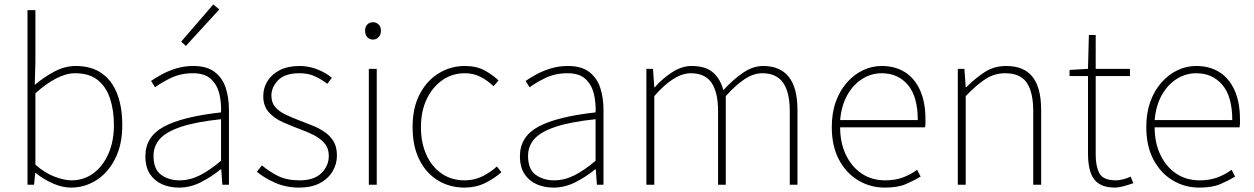

<svg xmlns="http://www.w3.org/2000/svg" viewBox="-20 -840 5700 873"><path d="M302 13Q265 13 222.5 -5Q180 -23 143 -53H140L135 0H105V-794H141V-560L138 -454Q179 -489 227 -514.5Q275 -540 324 -540Q396 -540 443 -506.5Q490 -473 513 -413Q536 -353 536 -271Q536 -182 503.5 -118Q471 -54 418 -20.5Q365 13 302 13ZM305 -20Q361 -20 404.5 -52Q448 -84 473 -141Q498 -198 498 -271Q498 -338 480.5 -391.5Q463 -445 424.5 -476Q386 -507 321 -507Q281 -507 235.5 -483.5Q190 -460 141 -416V-91Q186 -52 230 -36Q274 -20 305 -20Z M793 13Q752 13 717.5 -2Q683 -17 662 -48.5Q641 -80 641 -130Q641 -218 724 -263.5Q807 -309 985 -329Q987 -372 977.5 -412.5Q968 -453 940 -480Q912 -507 857 -507Q801 -507 756 -485Q711 -463 685 -443L667 -472Q684 -484 712.5 -500Q741 -516 778.5 -528Q816 -540 859 -540Q921 -540 956.5 -512.5Q992 -485 1006.5 -440Q1021 -395 1021 -341V0H991L986 -70H983Q943 -37 894.5 -12Q846 13 793 13ZM796 -20Q843 -20 888 -42.5Q933 -65 985 -109V-298Q871 -286 803.5 -263.5Q736 -241 707 -208.5Q678 -176 678 -131Q678 -70 713 -45Q748 -20 796 -20ZM825 -631 804 -651 950 -820 977 -797Z M1340 13Q1281 13 1232 -8.5Q1183 -30 1148 -59L1171 -88Q1204 -60 1244 -40Q1284 -20 1342 -20Q1408 -20 1441.5 -53Q1475 -86 1475 -131Q1475 -166 1455 -189Q1435 -212 1404.5 -227Q1374 -242 1343 -253Q1303 -268 1265 -285Q1227 -302 1202 -330Q1177 -358 1177 -403Q1177 -440 1196 -471Q1215 -502 1252 -521Q1289 -540 1343 -540Q1383 -540 1422 -525Q1461 -510 1489 -486L1468 -459Q1442 -479 1412 -493Q1382 -507 1341 -507Q1276 -507 1245 -475.5Q1214 -444 1214 -405Q1214 -374 1231.5 -353.5Q1249 -333 1277.5 -319.5Q1306 -306 1337 -294Q1369 -282 1400 -269.5Q1431 -257 1456 -240Q1481 -223 1496.5 -197.5Q1512 -172 1512 -133Q1512 -94 1492 -60.5Q1472 -27 1434 -7Q1396 13 1340 13Z M1657 0V-527H1693V0ZM1676 -660Q1660 -660 1650 -671Q1640 -682 1640 -701Q1640 -718 1650 -728.5Q1660 -739 1676 -739Q1691 -739 1701.5 -728.5Q1712 -718 1712 -701Q1712 -682 1701.5 -671Q1691 -660 1676 -660Z M2092 13Q2025 13 1971.5 -19.5Q1918 -52 1887 -113.5Q1856 -175 1856 -262Q1856 -351 1889 -413Q1922 -475 1976 -507.5Q2030 -540 2093 -540Q2147 -540 2184 -519.5Q2221 -499 2247 -474L2224 -448Q2198 -473 2166 -490Q2134 -507 2093 -507Q2037 -507 1992 -476Q1947 -445 1920.5 -390Q1894 -335 1894 -262Q1894 -190 1919 -135.5Q1944 -81 1988.5 -50.5Q2033 -20 2093 -20Q2137 -20 2174 -38.5Q2211 -57 2239 -83L2260 -57Q2227 -28 2185 -7.5Q2143 13 2092 13Z M2496 13Q2455 13 2420.5 -2Q2386 -17 2365 -48.5Q2344 -80 2344 -130Q2344 -218 2427 -263.5Q2510 -309 2688 -329Q2690 -372 2680.5 -412.5Q2671 -453 2643 -480Q2615 -507 2560 -507Q2504 -507 2459 -485Q2414 -463 2388 -443L2370 -472Q2387 -484 2415.5 -500Q2444 -516 2481.5 -528Q2519 -540 2562 -540Q2624 -540 2659.5 -512.5Q2695 -485 2709.5 -440Q2724 -395 2724 -341V0H2694L2689 -70H2686Q2646 -37 2597.5 -12Q2549 13 2496 13ZM2499 -20Q2546 -20 2591 -42.5Q2636 -65 2688 -109V-298Q2574 -286 2506.5 -263.5Q2439 -241 2410 -208.5Q2381 -176 2381 -131Q2381 -70 2416 -45Q2451 -20 2499 -20Z M2919 0V-527H2949L2955 -443H2957Q2993 -484 3037 -512Q3081 -540 3124 -540Q3189 -540 3222.5 -510Q3256 -480 3269 -430Q3316 -481 3360.5 -510.5Q3405 -540 3450 -540Q3527 -540 3566.5 -490.5Q3606 -441 3606 -339V0H3571V-334Q3571 -421 3540.5 -464Q3510 -507 3446 -507Q3407 -507 3367 -481Q3327 -455 3280 -403V0H3245V-334Q3245 -421 3215 -464Q3185 -507 3121 -507Q3083 -507 3041.5 -481Q3000 -455 2955 -403V0Z M4003 13Q3937 13 3882 -20Q3827 -53 3794.5 -114.5Q3762 -176 3762 -262Q3762 -327 3780.5 -378Q3799 -429 3831.5 -465.5Q3864 -502 3904.5 -521Q3945 -540 3989 -540Q4050 -540 4094.5 -512Q4139 -484 4163.5 -429.5Q4188 -375 4188 -297Q4188 -289 4188 -280.5Q4188 -272 4186 -261H3800Q3800 -192 3825.5 -137.5Q3851 -83 3897 -51.5Q3943 -20 4005 -20Q4050 -20 4085 -33Q4120 -46 4150 -68L4166 -37Q4136 -19 4099 -3Q4062 13 4003 13ZM3800 -294H4153Q4153 -401 4108 -454Q4063 -507 3989 -507Q3942 -507 3901 -481.5Q3860 -456 3833 -408.5Q3806 -361 3800 -294Z M4335 0V-527H4365L4371 -443H4373Q4414 -484 4457 -512Q4500 -540 4555 -540Q4636 -540 4675 -490.5Q4714 -441 4714 -339V0H4678V-334Q4678 -421 4648.5 -464Q4619 -507 4551 -507Q4502 -507 4461.5 -481Q4421 -455 4371 -403V0Z M5051 13Q5002 13 4975 -6Q4948 -25 4937.5 -59.5Q4927 -94 4927 -140V-494H4843V-522L4927 -527L4931 -681H4962V-527H5118V-494H4962V-135Q4962 -84 4979 -52Q4996 -20 5054 -20Q5069 -20 5088 -25Q5107 -30 5121 -37L5133 -7Q5110 1 5087.5 7Q5065 13 5051 13Z M5433 13Q5367 13 5312 -20Q5257 -53 5224.5 -114.5Q5192 -176 5192 -262Q5192 -327 5210.5 -378Q5229 -429 5261.5 -465.5Q5294 -502 5334.5 -521Q5375 -540 5419 -540Q5480 -540 5524.5 -512Q5569 -484 5593.5 -429.5Q5618 -375 5618 -297Q5618 -289 5618 -280.5Q5618 -272 5616 -261H5230Q5230 -192 5255.5 -137.5Q5281 -83 5327 -51.5Q5373 -20 5435 -20Q5480 -20 5515 -33Q5550 -46 5580 -68L5596 -37Q5566 -19 5529 -3Q5492 13 5433 13ZM5230 -294H5583Q5583 -401 5538 -454Q5493 -507 5419 -507Q5372 -507 5331 -481.5Q5290 -456 5263 -408.5Q5236 -361 5230 -294Z"/></svg>

Font: Noto Sans HK Thin
Style: Regular
Weight: 100
Designer: Ryoko NISHIZUKA 西塚涼子 (kana, bopomofo & ideographs); Paul D. Hunt (Latin, Greek & Cyrillic); Sandoll Communications 산돌커뮤니
Foundry: Adobe
Version: Version 2.004-H2;hotconv 1.0.118;makeotfexe 2.5.65603